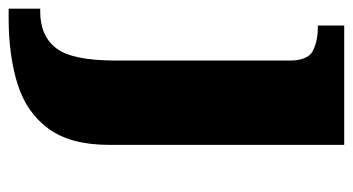

<svg xmlns="http://www.w3.org/2000/svg" viewBox="-232 -370 816 444"><g transform="rotate(90 176.0 -148.0)"><path d="M-26 240V167H-19Q37 167 65.5 130Q94 93 94 -7V-410Q94 -452 71.5 -463.5Q49 -475 17 -475H13V-536H289V8Q289 97 251.5 148Q214 199 148 219.5Q82 240 -3 240Z"/></g></svg>

Font: Noto Serif Telugu Black
Style: Regular
Weight: 900
Designer: Jelle Bosma - Monotype Design Team
Foundry: Monotype Imaging Inc.
Version: Version 2.005; ttfautohint (v1.8.4.7-5d5b)